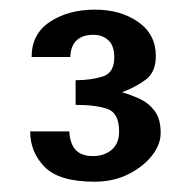

<svg xmlns="http://www.w3.org/2000/svg" viewBox="-20 -709 386 388"><path d="M170.9 -341.8Q99.6 -341.8 70.3 -371.6Q41 -401.4 41 -443.4H120.1Q121.1 -419.9 132.3 -406.7Q143.6 -393.6 168 -393.6Q190.4 -393.6 205.6 -406.2Q220.7 -418.9 220.7 -443.4Q220.7 -480.5 197.3 -488.8Q173.8 -497.1 132.8 -497.1V-546.9Q163.1 -546.9 187 -554.2Q210.9 -561.5 210.9 -592.8Q210.9 -617.2 198.7 -627.9Q186.5 -638.7 168.9 -638.7Q147.5 -638.7 135.3 -627.9Q123 -617.2 122.1 -593.8H43.9Q43.9 -640.6 81.1 -665Q118.2 -689.5 171.9 -689.5Q223.6 -689.5 259.3 -664.6Q294.9 -639.6 294.9 -595.7Q294.9 -563.5 274.9 -548.3Q254.9 -533.2 226.6 -522.5Q244.1 -517.6 262.2 -509.3Q280.3 -501 292.5 -484.9Q304.7 -468.8 304.7 -440.4Q304.7 -417 287.1 -394.5Q269.5 -372.1 239.3 -356.9Q209 -341.8 170.9 -341.8Z"/></svg>

Font: Padauk
Style: Bold
Weight: 700
Designer: Debbi Hosken, Becca Hirsbrunner Spalinger
Foundry: SIL International
Version: Version 5.003